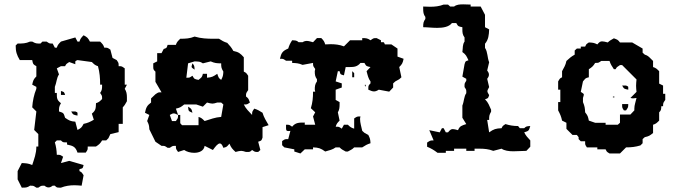

<svg xmlns="http://www.w3.org/2000/svg" viewBox="-20 -705 3140 882"><path d="M260 -335 270 -325ZM260 -287V-269H279C274 -284 275 -282 260 -287ZM307 -193C316 -177 317 -178 336 -174C336 -192 338 -187 326 -193ZM326 -410C326 -428 324 -423 336 -429L402 -420C413 -409 417 -405 430 -401C438 -372 440 -346 440 -316H449C449 -297 449 -291 440 -278C449 -264 449 -267 449 -250C438 -239 434 -235 421 -231C420 -206 420 -198 402 -183L411 -155C394 -145 383 -140 364 -136C355 -119 353 -117 336 -108L326 -146C303 -148 298 -151 279 -164C272 -186 273 -186 251 -193C251 -211 251 -215 260 -231C241 -246 241 -253 241 -278H232V-306C240 -325 240 -348 251 -363L241 -391L260 -401H279C285 -412 283 -410 298 -420ZM364 -543C353 -532 349 -527 345 -514H336L326 -533L260 -514C249 -503 245 -499 241 -486H232L222 -505C205 -505 208 -505 194 -514H175L166 -505C147 -505 144 -505 128 -514H118C98 -505 83 -505 61 -505L52 -496C52 -468 57 -452 71 -429H128C132 -410 131 -410 147 -401V-354C134 -341 132 -335 128 -316L147 -306V-297C136 -271 130 -240 128 -212L147 -193L137 -108L156 -89V-32H147C147 1 137 25 128 53C109 45 99 45 80 44L61 81V119L80 157C99 157 105 157 118 148C135 148 133 148 147 157H156C170 148 167 148 184 148C192 154 197 156 203 156C209 156 214 154 222 148H232C240 157 243 157 254 157H260C280 149 301 146 322 146C333 146 344 147 355 148L364 100C354 85 356 87 345 81V72C361 68 360 69 364 53L298 34L260 44L270 15C256 6 258 6 241 6C240 -15 238 -31 232 -51L241 -60H260C268 -51 271 -51 282 -51H288V-41C316 -35 327 -31 336 -4H374C383 -18 383 -15 383 -32H421C435 -41 440 -45 449 -60H468L478 -70L487 -89L525 -98V-136H544V-212C553 -221 556 -228 563 -240V-258C563 -273 561 -285 553 -297L563 -316H553V-391C539 -400 542 -401 525 -401C525 -418 525 -415 516 -429L497 -439L487 -477C473 -486 476 -486 459 -486C455 -499 451 -503 440 -514H393C384 -531 381 -534 364 -543Z M844 -215C846 -194 845 -195 864 -187C860 -205 860 -205 844 -215ZM931 -234C943 -231 949 -229 956 -229C962 -229 968 -231 978 -234H996L1006 -225L996 -168C968 -166 946 -157 920 -149C909 -160 905 -164 892 -168V-130H816L808 -139V-177H798C798 -160 797 -163 788 -149H770L760 -177C769 -182 773 -184 778 -184C783 -184 788 -182 798 -177L788 -206C807 -210 811 -213 826 -225H882L912 -215ZM864 -414C862 -406 860 -402 860 -399C860 -394 864 -392 874 -385C873 -401 873 -404 864 -414ZM968 -404 978 -395ZM912 -366C908 -349 906 -350 892 -338C873 -342 873 -341 864 -357C850 -348 853 -348 836 -348L844 -414L874 -423C893 -422 899 -423 912 -414L948 -423C966 -415 976 -414 996 -414C996 -395 997 -392 1006 -376C1005 -357 1004 -354 996 -338C983 -347 984 -350 978 -366C959 -353 954 -350 931 -348V-366ZM874 -537C852 -528 833 -527 808 -527C797 -516 792 -512 788 -499H750C745 -484 747 -485 732 -480L722 -461H702V-423L684 -414V-398C684 -387 685 -384 694 -376V-329L722 -281C705 -281 708 -281 694 -272L674 -253V-234C655 -220 651 -211 646 -187L666 -177L656 -149C664 -133 665 -129 666 -111L694 -54L722 -35C739 -35 736 -35 750 -26H760C774 -35 771 -35 788 -35C788 -18 789 -21 798 -7L826 -16C837 -8 855 -3 872 -3C895 -3 917 -12 920 -35L958 -16C969 -31 980 -46 990 -46C996 -46 1001 -40 1006 -26C1023 -30 1022 -31 1034 -45C1042 -26 1047 -21 1062 -7C1074 -10 1081 -12 1088 -12C1094 -12 1100 -10 1110 -7H1116C1127 -7 1129 -7 1138 -16C1152 -7 1149 -7 1166 -7L1176 -16L1166 -54C1181 -59 1181 -58 1186 -73V-121L1214 -130C1203 -149 1192 -166 1186 -187C1172 -196 1164 -201 1148 -206C1139 -192 1138 -194 1138 -177C1123 -193 1109 -206 1100 -225C1117 -225 1114 -225 1128 -234C1122 -250 1123 -252 1110 -262C1110 -279 1111 -277 1120 -291V-357C1110 -372 1111 -370 1100 -376V-442C1084 -460 1076 -466 1052 -471C1043 -487 1037 -494 1024 -508C1008 -513 1000 -518 986 -527H962C932 -527 904 -528 874 -537Z M1436 -530 1418 -511C1406 -514 1398 -517 1390 -517C1384 -517 1377 -516 1370 -511H1352C1342 -520 1338 -519 1322 -520C1313 -506 1309 -498 1304 -482C1278 -471 1272 -462 1266 -435C1283 -435 1280 -435 1294 -426H1322V-416C1341 -415 1351 -415 1370 -407L1418 -416C1418 -399 1419 -402 1428 -388C1428 -385 1426 -381 1426 -378C1426 -363 1427 -353 1436 -341V-331C1427 -319 1426 -308 1426 -293C1426 -290 1428 -287 1428 -284H1418C1418 -256 1416 -234 1408 -208L1428 -189L1418 -170L1428 -132H1380V-142C1352 -142 1338 -142 1322 -123C1308 -132 1311 -132 1294 -132V-118C1294 -108 1295 -103 1304 -103C1306 -103 1310 -103 1314 -104L1304 -66C1287 -66 1290 -66 1276 -57V-38L1286 -28L1332 -19V-9L1360 0L1380 -19H1418V-28C1444 -27 1453 -24 1474 -9C1492 -14 1509 -18 1522 -28H1540C1549 -18 1556 -16 1568 -9H1578C1590 -16 1598 -18 1607 -28H1644C1658 -37 1666 -42 1682 -47C1681 -65 1680 -69 1672 -85L1654 -95L1644 -104C1640 -124 1634 -140 1634 -159C1634 -163 1635 -166 1636 -170C1619 -170 1621 -170 1607 -161V-114C1594 -118 1589 -121 1578 -132H1560L1550 -114C1536 -123 1539 -123 1522 -123C1526 -136 1529 -140 1540 -151L1532 -189C1539 -200 1540 -212 1540 -226V-236L1522 -246V-293L1550 -303V-322L1522 -331L1532 -378H1540C1544 -362 1544 -363 1560 -359L1568 -397H1588C1607 -397 1622 -399 1636 -416H1654C1663 -400 1663 -401 1682 -397L1664 -378C1669 -359 1672 -344 1682 -331V-322C1673 -313 1672 -311 1672 -300V-293C1683 -288 1691 -285 1698 -285C1704 -285 1711 -287 1720 -293L1768 -284L1786 -303V-322L1796 -331L1814 -341L1824 -350L1814 -397C1827 -410 1830 -415 1834 -435L1806 -445V-482L1778 -501H1748C1742 -513 1748 -511 1730 -511V-520L1710 -530C1693 -530 1696 -529 1682 -520C1669 -529 1663 -530 1644 -530V-520H1588L1560 -492C1539 -500 1519 -502 1498 -502C1490 -502 1482 -501 1474 -501C1470 -514 1467 -519 1456 -530ZM1607 -369 1598 -378V-350H1607ZM1598 -322 1607 -312ZM1658 -316C1656 -316 1656 -316 1656 -313C1656 -311 1657 -308 1658 -308C1658 -308 1659 -308 1660 -309V-312C1660 -314 1659 -316 1658 -316Z M2018 -684C1998 -676 1977 -674 1956 -674C1945 -674 1935 -675 1924 -675V-665C1924 -650 1925 -639 1934 -627V-618C1925 -605 1924 -599 1924 -580C1943 -580 1965 -577 1988 -577C2015 -577 2042 -581 2056 -599H2076C2085 -583 2085 -584 2104 -580V-570C2104 -555 2105 -545 2114 -533V-514C2104 -500 2107 -485 2104 -466C2121 -454 2123 -447 2132 -428C2117 -423 2119 -425 2114 -410L2104 -353L2122 -343V-334C2113 -320 2114 -322 2114 -305C2123 -291 2122 -294 2122 -277C2111 -262 2112 -239 2104 -220V-164L2122 -135C2100 -128 2092 -126 2084 -107C2073 -110 2066 -112 2060 -112C2052 -112 2047 -108 2038 -97H2028L2018 -116H2010L2000 -97L1952 -107L1972 -60C1955 -60 1956 -59 1942 -50V-31C1961 -23 1973 -16 1990 -3H2028V-12H2066V-22H2122V-12H2160V-22H2184C2205 -22 2225 -20 2246 -12L2284 -22C2297 -13 2317 -10 2338 -10C2359 -10 2381 -12 2398 -12L2416 -31V-60C2403 -74 2396 -81 2388 -97C2410 -104 2409 -104 2416 -126C2400 -125 2397 -125 2388 -116H2368L2360 -126C2339 -126 2321 -129 2302 -135C2287 -125 2290 -127 2284 -116C2258 -115 2248 -112 2227 -97L2218 -154H2227C2227 -172 2227 -176 2236 -192V-201C2227 -220 2224 -233 2208 -249C2223 -254 2222 -253 2227 -268C2222 -277 2219 -281 2219 -286C2219 -291 2222 -295 2227 -305L2218 -343C2224 -351 2226 -356 2226 -362C2226 -368 2224 -373 2218 -381L2227 -419C2218 -441 2221 -466 2208 -485V-504C2224 -523 2226 -544 2227 -570L2208 -580V-637L2188 -675H2142V-684C2131 -684 2119 -685 2108 -685C2092 -685 2077 -684 2066 -675H2048L2038 -684Z M2838 -312C2847 -296 2847 -297 2866 -293C2866 -311 2868 -306 2856 -312ZM2796 -261C2792 -257 2801 -257 2802 -258C2806 -262 2797 -262 2796 -261ZM2838 -227C2838 -210 2837 -212 2846 -198H2856C2865 -212 2866 -210 2866 -227ZM2696 -170 2704 -160ZM2742 -425H2780C2785 -409 2791 -401 2800 -387H2808C2814 -398 2813 -396 2828 -406H2838L2904 -340C2903 -330 2902 -320 2902 -311C2902 -302 2903 -292 2904 -283L2876 -255C2888 -252 2891 -253 2904 -255C2900 -236 2894 -223 2894 -206V-198L2876 -179H2828V-141L2818 -132H2762V-141H2714L2685 -151C2681 -170 2680 -174 2668 -189C2667 -208 2666 -217 2658 -236V-255C2660 -263 2662 -267 2662 -270C2662 -275 2658 -276 2648 -283L2658 -331C2670 -345 2668 -346 2685 -350V-387C2699 -396 2705 -401 2714 -416C2731 -416 2728 -416 2742 -425ZM2800 -529C2788 -522 2781 -519 2772 -510C2761 -513 2752 -515 2746 -515C2738 -515 2733 -512 2724 -501C2708 -509 2703 -509 2685 -510C2670 -500 2674 -502 2668 -491H2648V-482H2630L2620 -473V-454C2604 -445 2596 -438 2582 -425C2578 -405 2571 -395 2562 -378V-350C2551 -344 2553 -346 2544 -331V-293H2554V-236H2544V-198C2553 -181 2558 -170 2562 -151L2582 -141V-113L2610 -85H2630L2638 -75V-66L2648 -56H2668C2668 -39 2667 -42 2676 -28H2724V-19H2762C2768 -8 2765 -9 2780 0H2828L2856 -28C2880 -28 2899 -30 2922 -37L2932 -47V-66L2942 -75C2961 -79 2965 -82 2980 -94V-132C2993 -136 2997 -140 3008 -151V-189C3017 -198 3017 -201 3018 -217H3026C3026 -234 3027 -232 3036 -246V-274H3026V-312L3008 -321V-378C2997 -389 2993 -393 2980 -397V-425L2970 -435C2959 -446 2955 -450 2942 -454L2932 -463V-482L2884 -510H2828C2818 -523 2816 -523 2800 -529Z"/></svg>

Font: GNUTypewriter
Style: Standard
Weight: 400
Version: Version 001.000